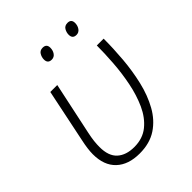

<svg xmlns="http://www.w3.org/2000/svg" viewBox="-202 -839 972 972"><g transform="rotate(-45 283.5 -353.5)"><path d="M234.4 9.8Q153.8 9.8 108.6 -33Q63.5 -75.7 63.5 -155.8Q63.5 -192.4 75.7 -248L134.3 -530.8H184.1L124.5 -250.5Q118.2 -221.2 115.7 -199Q113.3 -176.8 113.3 -157.7Q113.3 -92.8 146.7 -62.7Q180.2 -32.7 238.3 -32.7Q298.8 -32.7 340.1 -66.2Q381.3 -99.6 406.5 -155Q431.6 -210.4 444.8 -276.6Q458 -342.8 462.6 -409.4Q467.3 -476.1 467.3 -530.8H516.1Q516.1 -460.9 509.8 -385.7Q503.4 -310.5 486.8 -240.2Q470.2 -169.9 438.7 -113.3Q407.2 -56.6 357.2 -23.4Q307.1 9.8 234.4 9.8ZM432.6 -641.1Q404.8 -641.1 404.8 -669.9Q404.8 -686.5 413.8 -701.7Q422.9 -716.8 443.4 -716.8Q470.2 -716.8 470.2 -689Q470.2 -669.9 460 -655.5Q449.7 -641.1 432.6 -641.1ZM255.4 -641.1Q227.5 -641.1 227.5 -669.9Q227.5 -686.5 236.6 -701.7Q245.6 -716.8 265.1 -716.8Q293 -716.8 293 -689Q293 -669.9 283 -655.5Q272.9 -641.1 255.4 -641.1Z"/></g></svg>

Font: Open Sans Light
Style: Italic
Weight: 300
Italic angle: -12°
Designer: Monotype Design Team
Foundry: Monotype Imaging Inc.
Version: Version 3.003; ttfautohint (v1.8.4)